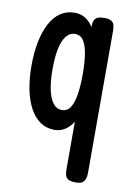

<svg xmlns="http://www.w3.org/2000/svg" viewBox="-79 -525 542 783"><g transform="rotate(10 191.5 -133.5)"><path d="M168 11Q134 11 108.5 -6.5Q83 -24 65.5 -56Q48 -88 39 -132.5Q30 -177 30 -231Q30 -285 39 -330Q48 -375 65.5 -407.5Q83 -440 108.5 -457Q134 -474 168 -474Q196 -474 218 -457Q240 -440 255 -408Q270 -376 277.5 -331.5Q285 -287 285 -232Q285 -178 277.5 -133.5Q270 -89 255 -56.5Q240 -24 218 -6.5Q196 11 168 11ZM183 -74Q206 -74 218.5 -94Q231 -114 236.5 -149.5Q242 -185 242 -232Q242 -280 236.5 -315Q231 -350 218.5 -369.5Q206 -389 183 -389Q161 -389 146 -369.5Q131 -350 124 -315Q117 -280 117 -232Q117 -185 124 -149.5Q131 -114 146 -94Q161 -74 183 -74ZM289 207Q270 207 260 201.5Q250 196 247 185.5Q244 175 244 162V-442Q246 -454 251 -461Q256 -468 265 -471Q274 -474 288 -474Q308 -474 317.5 -468.5Q327 -463 330 -453Q333 -443 333 -429V161Q333 174 329.5 184.5Q326 195 317.5 201Q309 207 289 207Z"/></g></svg>

Font: Fredoka Condensed
Style: Regular
Weight: 400
Width: 3
Designer: Ben Nathan
Foundry: Milena B. Brandão, Ben Nathan
Version: Version 2.001